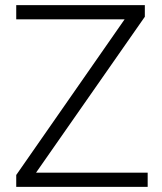

<svg xmlns="http://www.w3.org/2000/svg" viewBox="-20 -725 630 745"><path d="M43 0V-46L483 -678V-650H43V-705H542V-660L101 -28V-55H553V0Z"/></svg>

Font: Mulish ExtraLight Light
Style: Regular
Weight: 300
Version: Version 3.603